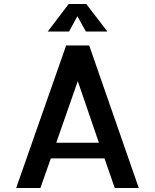

<svg xmlns="http://www.w3.org/2000/svg" viewBox="-20 -948 781 968"><path d="M61.5 0 313.5 -718.8H429.7L679.7 0H558.6L506.8 -149.4H236.3L183.6 0ZM263.7 -228.5H478.5L372.1 -539.1ZM413.1 -789.1 370.1 -866.2 328.1 -789.1H220.7L326.2 -927.7H415L521.5 -789.1Z"/></svg>

Font: Allerta
Style: Regular
Weight: 400
Designer: Matt McInerney
Foundry: Matt McInerney
Version: Version 1.0